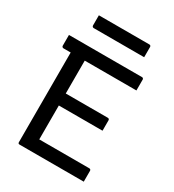

<svg xmlns="http://www.w3.org/2000/svg" viewBox="-209 -1005 1018 1123"><g transform="rotate(30 300.0 -443.5)"><path d="M30 -700H523Q527 -700 529 -698.5Q531 -697 532.5 -695Q534 -693 534 -689Q534 -669 534 -653Q534 -637 534 -616H41Q38 -616 35.5 -617.5Q33 -619 31.5 -621.5Q30 -624 30 -627Q30 -648 30 -664Q30 -680 30 -700ZM143 -394H469Q473 -394 475 -392.5Q477 -391 478.5 -389Q480 -387 480 -383Q480 -370 480 -358.5Q480 -347 480 -336Q480 -325 480 -313H143ZM101 0Q98 0 96 -0.5Q94 -1 92.5 -2.5Q91 -4 90.5 -6Q90 -8 90 -11Q90 -59 90 -119Q90 -179 90 -246.5Q90 -314 90 -384Q90 -454 90 -524.5Q90 -595 90 -659H192L185 -643Q185 -624 185 -601Q185 -578 185 -555Q185 -502 185 -443Q185 -384 185 -323Q185 -262 185 -201Q185 -140 185 -84H523Q528 -84 531 -81Q534 -78 534 -73Q534 -54 534 -36.5Q534 -19 534 0ZM124 -887H465Q470 -887 473 -884Q476 -881 476 -876Q476 -859 476 -842Q476 -825 476 -807H135Q132 -807 129.5 -808.5Q127 -810 125.5 -812.5Q124 -815 124 -818Q124 -836 124 -853Q124 -870 124 -887Z"/></g></svg>

Font: Recursive Monospace
Style: Regular
Weight: 400
Version: Version 1.047